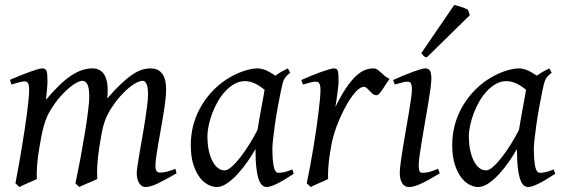

<svg xmlns="http://www.w3.org/2000/svg" viewBox="-20 -732 2263 772"><path d="M689.9 -35.2Q644.5 -8.8 614.7 5.6Q585 20 564 20Q549.8 20 539.8 4.6Q529.8 -10.7 529.8 -37.1Q529.8 -45.9 533.2 -67.9Q536.6 -89.8 541.5 -119.4Q546.4 -148.9 552.5 -182.6Q558.6 -216.3 563.5 -248.3Q568.4 -280.3 571.8 -307.6Q575.2 -335 575.2 -351.1Q575.2 -381.3 569.1 -394.3Q563 -407.2 554.2 -407.2Q544.9 -407.2 530.8 -400.6Q516.6 -394 499.5 -380.1Q482.4 -366.2 463.1 -344.5Q443.8 -322.8 424.8 -293Q414.1 -275.9 407 -259.3Q399.9 -242.7 395.3 -224.9Q390.6 -207 387.2 -187.3Q383.8 -167.5 379.9 -144Q373 -99.6 371.3 -67.9Q369.6 -36.1 371.1 -12.2Q364.3 -8.8 354.5 -4.6Q344.7 -0.5 334.5 3.9Q324.2 8.3 314.7 12.5Q305.2 16.6 298.8 20L283.2 4.9Q293.9 -44.9 304 -98.6Q314 -152.3 321.8 -200.4Q329.6 -248.5 334.2 -286.1Q338.9 -323.7 338.9 -341.8Q338.9 -378.9 331.3 -393.1Q323.7 -407.2 310.1 -407.2Q303.7 -407.2 290.5 -400.9Q277.3 -394.5 260.3 -380.6Q243.2 -366.7 223.9 -345.2Q204.6 -323.7 186 -293.9Q175.8 -278.3 168.7 -261.7Q161.6 -245.1 156.5 -226.8Q151.4 -208.5 147.2 -188Q143.1 -167.5 139.2 -144Q131.3 -99.6 129.2 -67.6Q127 -35.6 127.9 -12.2Q121.6 -8.8 112.1 -4.6Q102.5 -0.5 92.5 3.9Q82.5 8.3 73.2 12.5Q64 16.6 58.1 20L42 4.9Q48.8 -29.3 55.4 -66.7Q62 -104 68.1 -141.1Q74.2 -178.2 79.6 -213.6Q85 -249 88.9 -279.3Q92.8 -309.6 95 -333.3Q97.2 -356.9 97.2 -371.1Q97.2 -382.3 95.7 -388.9Q94.2 -395.5 91.6 -399.2Q88.9 -402.8 85.4 -403.8Q82 -404.8 78.1 -404.8Q73.2 -404.8 64.7 -402.8Q56.2 -400.9 47.4 -398.4Q37.1 -395.5 25.9 -392.1L20 -411.1Q40.5 -419.9 61 -428.2Q81.5 -436.5 99.1 -442.9Q116.7 -449.2 129.9 -453.1Q143.1 -457 148.9 -457Q156.2 -457 160.6 -454.6Q165 -452.1 167.2 -446Q169.4 -439.9 170.2 -429Q170.9 -418 170.9 -400.9Q170.9 -395.5 170.2 -387.5Q169.4 -379.4 168.7 -369.9Q168 -360.4 166.7 -350.1Q165.5 -339.8 165 -331.1Q193.8 -365.2 219 -389.4Q244.1 -413.6 266.8 -428.5Q289.6 -443.4 310.3 -450.2Q331.1 -457 351.1 -457Q369.1 -457 381.3 -449.7Q393.6 -442.4 400.4 -430.2Q407.2 -418 410.2 -402.6Q413.1 -387.2 413.1 -371.1Q413.1 -361.8 412.6 -354.2Q412.1 -346.7 411.1 -335.9Q439.5 -368.7 463.4 -391.6Q487.3 -414.6 508.1 -429.2Q528.8 -443.8 547.6 -450.4Q566.4 -457 585 -457Q599.1 -457 610.8 -452.4Q622.6 -447.8 630.9 -437.5Q639.2 -427.2 643.6 -410.9Q647.9 -394.5 647.9 -371.1Q647.9 -352.5 644.8 -326.4Q641.6 -300.3 636.7 -271Q631.8 -241.7 626.5 -210.9Q621.1 -180.2 616.2 -152.6Q611.3 -125 608.2 -102.3Q605 -79.6 605 -65.9Q605 -49.3 609.9 -43.7Q614.7 -38.1 623 -38.1Q637.2 -38.1 651.1 -41.7Q665 -45.4 685.1 -53.2Z M1015.6 -210.4Q1019 -232.4 1023.2 -256.1Q1027.3 -279.8 1031.5 -301.8Q1035.6 -323.7 1038.8 -342Q1042 -360.4 1043.9 -371.1Q1036.6 -377 1027.8 -383.1Q1019 -389.2 1009 -394.3Q999 -399.4 988 -402.6Q977.1 -405.8 965.3 -405.8Q942.9 -405.8 923.1 -394.8Q903.3 -383.8 886.5 -365.7Q869.6 -347.7 856.2 -324.5Q842.8 -301.3 833.5 -276.6Q824.2 -252 819.1 -228Q814 -204.1 814 -185.1Q814 -153.3 819.3 -127.9Q824.7 -102.5 834 -84.5Q843.3 -66.4 856 -56.6Q868.7 -46.9 883.3 -46.9Q895 -46.9 911.9 -61.8Q928.7 -76.7 947 -100.3Q965.3 -124 983.4 -153.1Q1001.5 -182.1 1015.6 -210.4ZM1161.1 -33.2Q1118.7 -5.4 1092.5 7.3Q1066.4 20 1052.2 20Q1043.5 20 1035.4 13.9Q1027.3 7.8 1021 -9Q1014.6 -25.9 1011 -55.7Q1007.3 -85.4 1007.3 -132.8Q994.6 -110.4 976.3 -83.7Q958 -57.1 937 -33.9Q916 -10.7 893.8 4.6Q871.6 20 851.1 20Q835 20 816.7 10.7Q798.3 1.5 783 -18.8Q767.6 -39.1 757.3 -71Q747.1 -103 747.1 -148.9Q747.1 -187.5 756.1 -224.4Q765.1 -261.2 783.2 -294.9Q801.3 -328.6 827.4 -358.2Q853.5 -387.7 888.2 -411.1Q901.4 -419.9 917.2 -428.2Q933.1 -436.5 950 -442.9Q966.8 -449.2 983.4 -453.1Q1000 -457 1015.1 -457Q1025.4 -457 1035.2 -454.3Q1044.9 -451.7 1054.2 -447.3Q1063.5 -442.9 1071.8 -437.7Q1080.1 -432.6 1087.4 -427.7Q1098.6 -436 1111.3 -443.4Q1124 -450.7 1137.2 -457L1147 -439.9Q1138.7 -433.1 1133.3 -427.7Q1127.9 -422.4 1123.8 -415.3Q1119.6 -408.2 1116.7 -397.9Q1113.8 -387.7 1110.4 -371.1Q1103 -335.9 1096.4 -299.1Q1089.8 -262.2 1085.2 -229.5Q1080.6 -196.8 1077.9 -171.9Q1075.2 -147 1075.2 -136.2Q1075.2 -108.4 1076.9 -89.4Q1078.6 -70.3 1081.5 -58.8Q1084.5 -47.4 1088.9 -42.2Q1093.3 -37.1 1099.1 -37.1Q1108.9 -37.1 1122.3 -39.8Q1135.7 -42.5 1155.3 -50.8Z M1546.4 -415Q1540.5 -407.2 1533.4 -396Q1526.4 -384.8 1519.3 -374.3Q1512.2 -363.8 1505.9 -356.4Q1499.5 -349.1 1494.6 -349.1Q1485.4 -349.1 1478.8 -354.5Q1472.2 -359.9 1466.6 -366Q1460.9 -372.1 1455.3 -377.4Q1449.7 -382.8 1442.4 -382.8Q1429.7 -382.8 1412.8 -365.5Q1396 -348.1 1379.2 -320.1Q1362.3 -292 1346.9 -257.1Q1331.5 -222.2 1321.3 -187Q1315.9 -168.5 1311.8 -146.2Q1307.6 -124 1304.4 -100.6Q1301.3 -77.1 1299.8 -54.4Q1298.3 -31.7 1299.3 -12.2Q1293 -8.8 1283.4 -4.6Q1273.9 -0.5 1263.9 3.9Q1253.9 8.3 1244.6 12.5Q1235.4 16.6 1229.5 20L1213.4 4.9Q1220.7 -29.8 1227.5 -66.9Q1234.4 -104 1240.5 -140.9Q1246.6 -177.7 1251.7 -212.9Q1256.8 -248 1260.5 -278.3Q1264.2 -308.6 1266.4 -332.5Q1268.6 -356.4 1268.6 -371.1Q1268.6 -382.3 1266.8 -388.9Q1265.1 -395.5 1262.5 -398.7Q1259.8 -401.9 1256.1 -402.8Q1252.4 -403.8 1248.5 -403.8Q1243.7 -403.8 1235.4 -402.1Q1227.1 -400.4 1218.8 -397.9Q1209 -395.5 1198.2 -392.1L1191.4 -410.2Q1211.9 -419.4 1232.7 -428Q1253.4 -436.5 1271.5 -442.9Q1289.6 -449.2 1303 -453.1Q1316.4 -457 1322.3 -457Q1329.1 -457 1333 -454.6Q1336.9 -452.1 1338.6 -446Q1340.3 -439.9 1340.8 -429Q1341.3 -418 1341.3 -400.9Q1341.3 -395.5 1339.8 -382.8Q1338.4 -370.1 1336.4 -355.2Q1334.5 -340.3 1332.3 -325.7Q1330.1 -311 1328.6 -301.8Q1352.1 -350.1 1373 -380.4Q1394 -410.6 1412.8 -427.7Q1431.6 -444.8 1448.7 -450.9Q1465.8 -457 1481.4 -457Q1490.2 -457 1497.3 -452.1Q1504.4 -447.3 1511.7 -440.4Q1519 -433.6 1527.3 -426.5Q1535.6 -419.4 1546.4 -415Z M1748.5 -35.2Q1725.6 -21.5 1707.3 -11.2Q1689 -1 1673.8 6.1Q1658.7 13.2 1646.5 16.6Q1634.3 20 1623.5 20Q1606.9 20 1597.2 4.6Q1587.4 -10.7 1587.4 -37.1Q1587.4 -51.8 1591.1 -78.9Q1594.7 -106 1600.1 -138.9Q1605.5 -171.9 1611.8 -207.8Q1618.2 -243.7 1623.5 -276.1Q1628.9 -308.6 1632.6 -334Q1636.2 -359.4 1636.2 -371.1Q1636.2 -382.3 1634.8 -388.9Q1633.3 -395.5 1630.9 -398.7Q1628.4 -401.9 1624.5 -402.8Q1620.6 -403.8 1616.2 -403.8Q1612.3 -403.8 1604.2 -402.1Q1596.2 -400.4 1587.9 -397.9Q1578.6 -395.5 1567.4 -392.1L1560.5 -410.2Q1581.1 -419.4 1601.3 -428Q1621.6 -436.5 1639.2 -442.9Q1656.7 -449.2 1669.9 -453.1Q1683.1 -457 1689.5 -457Q1703.1 -457 1708.7 -447.8Q1714.4 -438.5 1714.4 -416Q1714.4 -401.9 1710.7 -374.3Q1707 -346.7 1701.2 -312.5Q1695.3 -278.3 1689 -241Q1682.6 -203.6 1676.8 -169.4Q1670.9 -135.3 1667.2 -107.7Q1663.6 -80.1 1663.6 -65.9Q1663.6 -50.8 1666.7 -43.9Q1669.9 -37.1 1678.2 -37.1Q1693.4 -37.1 1707.3 -41Q1721.2 -44.9 1741.2 -53.2ZM1869.1 -670.9 1695.8 -501Q1688 -502.9 1684.3 -506.3Q1680.7 -509.8 1673.8 -518.1L1806.6 -712.4Q1811.5 -710.9 1819.1 -708.7Q1826.7 -706.5 1835 -703.9Q1843.3 -701.2 1850.6 -698.2Q1857.9 -695.3 1861.8 -692.9Z M2066.9 -210.4Q2070.3 -232.4 2074.5 -256.1Q2078.6 -279.8 2082.8 -301.8Q2086.9 -323.7 2090.1 -342Q2093.3 -360.4 2095.2 -371.1Q2087.9 -377 2079.1 -383.1Q2070.3 -389.2 2060.3 -394.3Q2050.3 -399.4 2039.3 -402.6Q2028.3 -405.8 2016.6 -405.8Q1994.1 -405.8 1974.4 -394.8Q1954.6 -383.8 1937.7 -365.7Q1920.9 -347.7 1907.5 -324.5Q1894 -301.3 1884.8 -276.6Q1875.5 -252 1870.4 -228Q1865.2 -204.1 1865.2 -185.1Q1865.2 -153.3 1870.6 -127.9Q1876 -102.5 1885.3 -84.5Q1894.5 -66.4 1907.2 -56.6Q1919.9 -46.9 1934.6 -46.9Q1946.3 -46.9 1963.1 -61.8Q1980 -76.7 1998.3 -100.3Q2016.6 -124 2034.7 -153.1Q2052.7 -182.1 2066.9 -210.4ZM2212.4 -33.2Q2169.9 -5.4 2143.8 7.3Q2117.7 20 2103.5 20Q2094.7 20 2086.7 13.9Q2078.6 7.8 2072.3 -9Q2065.9 -25.9 2062.3 -55.7Q2058.6 -85.4 2058.6 -132.8Q2045.9 -110.4 2027.6 -83.7Q2009.3 -57.1 1988.3 -33.9Q1967.3 -10.7 1945.1 4.6Q1922.9 20 1902.3 20Q1886.2 20 1867.9 10.7Q1849.6 1.5 1834.2 -18.8Q1818.8 -39.1 1808.6 -71Q1798.3 -103 1798.3 -148.9Q1798.3 -187.5 1807.4 -224.4Q1816.4 -261.2 1834.5 -294.9Q1852.5 -328.6 1878.7 -358.2Q1904.8 -387.7 1939.5 -411.1Q1952.6 -419.9 1968.5 -428.2Q1984.4 -436.5 2001.2 -442.9Q2018.1 -449.2 2034.7 -453.1Q2051.3 -457 2066.4 -457Q2076.7 -457 2086.4 -454.3Q2096.2 -451.7 2105.5 -447.3Q2114.7 -442.9 2123 -437.7Q2131.3 -432.6 2138.7 -427.7Q2149.9 -436 2162.6 -443.4Q2175.3 -450.7 2188.5 -457L2198.2 -439.9Q2189.9 -433.1 2184.6 -427.7Q2179.2 -422.4 2175 -415.3Q2170.9 -408.2 2168 -397.9Q2165 -387.7 2161.6 -371.1Q2154.3 -335.9 2147.7 -299.1Q2141.1 -262.2 2136.5 -229.5Q2131.8 -196.8 2129.2 -171.9Q2126.5 -147 2126.5 -136.2Q2126.5 -108.4 2128.2 -89.4Q2129.9 -70.3 2132.8 -58.8Q2135.7 -47.4 2140.1 -42.2Q2144.5 -37.1 2150.4 -37.1Q2160.2 -37.1 2173.6 -39.8Q2187 -42.5 2206.5 -50.8Z"/></svg>

Font: Gentium Basic
Style: Italic
Weight: 400
Italic angle: -8°
Designer: J. Victor Gaultney and Annie Olsen
Foundry: SIL International
Version: Version 1.102; 2013; Maintenance release